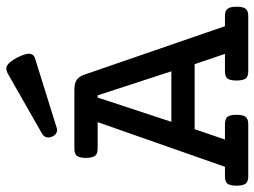

<svg xmlns="http://www.w3.org/2000/svg" viewBox="-124 -724 847 640"><g transform="rotate(-90 300.0 -403.5)"><path d="M187 -637.2Q179.7 -637.2 173.6 -642.1Q167.5 -647 164.6 -654.8Q162.1 -661.1 162.1 -666Q162.1 -679.7 174.3 -687L376.5 -802.2Q385.3 -806.6 391.6 -806.6Q397 -806.6 401.4 -804.2Q414.1 -797.4 428.2 -771Q442.4 -743.2 441.4 -728.5Q439.9 -715.8 428.2 -711.4L193.4 -638.2Q188.5 -637.2 187 -637.2ZM598.1 -39.1Q598.1 -17.1 591.3 -8.8Q584.5 0 567.4 0H382.8Q365.7 0 358.9 -8.3Q352.1 -18.1 352.1 -39.1Q352.1 -59.6 358.4 -68.8Q365.2 -77.6 382.8 -77.6H440.9L406.7 -178.7H189.9L155.3 -77.6H207Q224.1 -77.6 231 -69.3Q237.8 -61 237.8 -39.1Q237.8 -17.6 231.4 -9.3Q224.6 0 207 0H32.2Q15.1 0 8.3 -8.8Q1.5 -18.1 1.5 -39.1Q1.5 -58.6 7.8 -68.8Q14.6 -77.6 32.2 -77.6H64.5L213.4 -502H125Q107.4 -502 100.6 -511.2Q94.2 -521 94.2 -541Q94.2 -560.5 100.6 -570.8Q107.4 -579.6 125 -579.6H321.8Q341.8 -579.6 353.5 -572.3Q365.2 -564.9 371.1 -547.9L533.2 -77.6H567.4Q584 -77.6 590.3 -69.8Q598.1 -62 598.1 -39.1ZM214.4 -256.3H382.8L302.7 -502H295.4Z"/></g></svg>

Font: Courier Prime Medium
Style: Regular
Weight: 500
Designer: Alan Dague-Greene
Foundry: Quote-Unquote Apps
Version: Version 1.202